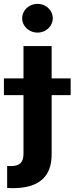

<svg xmlns="http://www.w3.org/2000/svg" viewBox="-64 -767 383 986"><path d="M201.2 -530.3V-364.3H298.8V-278.3H201.2V26.4Q201.2 199.2 2 199.2L-27.3 198.2V85L-7.8 85.9Q26.4 85.9 41.5 70.6Q56.6 55.2 56.6 24.4V-278.3H-43.9V-364.3H56.6V-530.3ZM49.8 -672.9Q49.8 -692.9 60.3 -710Q70.8 -727.1 89.1 -737.1Q107.4 -747.1 128.9 -747.1Q149.9 -747.1 168 -737.1Q186 -727.1 196.5 -710Q207 -692.9 207 -672.9Q207 -653.3 196.5 -636.5Q186 -619.6 168 -609.6Q149.9 -599.6 128.9 -599.6Q107.4 -599.6 89.1 -609.6Q70.8 -619.6 60.3 -636.5Q49.8 -653.3 49.8 -672.9Z"/></svg>

Font: Pretendard GOV
Style: Bold
Weight: 700
Designer: Base glyphs from Inter by Rasmus Andersson; Hangeul glyphs from Noto Sans CJK(Source Han Sans) by Jang Soo-young and Kan
Foundry: Kil Hyung-jin
Version: Version 1.309